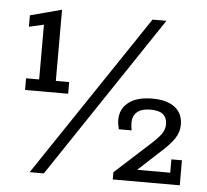

<svg xmlns="http://www.w3.org/2000/svg" viewBox="-46 -639 742 688"><g transform="rotate(5 325.0 -295.0)"><path d="M43 -292V-334H90V-531L37 -519V-560L150 -590V-334H198V-292ZM85 0 476 -583H526L136 0ZM384 0V-26L496 -128Q528 -156 542.5 -174.5Q557 -193 557 -213Q557 -236 543 -248.5Q529 -261 497 -261Q465 -261 449 -247Q433 -233 433 -208Q433 -201 434 -194Q435 -187 436 -181H390Q388 -189 386.5 -197.5Q385 -206 385 -215Q385 -254 415 -277.5Q445 -301 501 -301Q553 -301 581.5 -279Q610 -257 610 -216Q610 -190 594.5 -166.5Q579 -143 546 -114L442 -18L424 -42H587V-90H625V0Z"/></g></svg>

Font: Rokkitt
Style: Regular
Weight: 400
Designer: Vernon Adams
Foundry: Vernon Adams
Version: Version 3.103